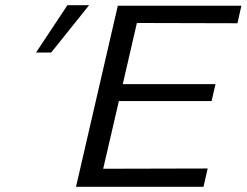

<svg xmlns="http://www.w3.org/2000/svg" viewBox="-20 -715 944 735"><path d="M118 -514 238 -695H321L176 -514ZM271 0 431 -693H904L889 -626L504 -627L450 -393H805L790 -328H435L375 -69L775 -70L759 0Z"/></svg>

Font: Coval
Style: Light Italic
Weight: 300
Foundry: Context Ltd
Version: Version 001.000